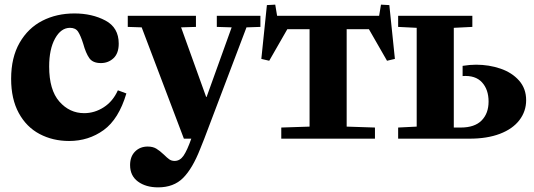

<svg xmlns="http://www.w3.org/2000/svg" viewBox="-20 -598 2301 828"><path d="M301 -540Q377 -540 434.5 -509.5Q492 -479 492 -410Q492 -368 469.5 -347Q447 -326 415 -326Q380 -326 365 -347.5Q350 -369 339 -409Q328 -444 317 -461Q306 -478 282 -478Q243 -478 217.5 -432Q192 -386 192 -311Q192 -210 236 -160Q280 -110 343 -110Q388 -110 427.5 -135.5Q467 -161 488 -208H490L525 -195Q492 -84 427 -37Q362 10 278 10Q208 10 151 -20Q94 -50 61 -110.5Q28 -171 28 -258Q28 -350 64.5 -413.5Q101 -477 162.5 -508.5Q224 -540 301 -540Z M617 34Q639 34 654 43Q669 52 687 69Q701 83 710.5 89.5Q720 96 733 96Q756 96 771.5 73.5Q787 51 805 0H773L591 -480L531 -482V-530H825V-482L761 -480L869 -180H871L979 -480L915 -482V-530H1103V-482L1043 -480L861 0L843 45Q810 129 769.5 169.5Q729 210 662 210Q609 210 575 185Q541 160 541 114Q541 77 562.5 55.5Q584 34 617 34Z M1623 -578 1659 -576 1683 -344 1649 -336 1571 -472H1475V-52L1597 -48V0H1193V-48L1315 -52V-472H1219L1141 -336L1107 -344L1131 -576L1167 -578L1175 -530H1615Z M1697 -48 1777 -52V-478L1697 -482V-530H2017V-482L1937 -478V-48H1967Q2027 -48 2057 -78.5Q2087 -109 2087 -160Q2087 -212 2058.5 -243Q2030 -274 1975 -270V-314Q2007 -319 2033 -319Q2089 -319 2138.5 -302Q2188 -285 2218.5 -250.5Q2249 -216 2249 -166Q2249 -118 2220 -80Q2191 -42 2136 -21Q2081 0 2005 0H1697Z"/></svg>

Font: Minipax
Style: Bold
Weight: 700
Designer: Raphaël Ronot, Igor Stepanchenko (Cyrillic)
Foundry: steppetype
Version: Version 1.002